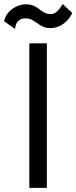

<svg xmlns="http://www.w3.org/2000/svg" viewBox="-62 -910 370 930"><path d="M-42 -807Q-37 -832 -21 -850Q-5 -868 17.5 -878.5Q40 -889 62 -889Q86 -889 101.5 -882Q117 -875 128.5 -865.5Q140 -856 153 -849Q166 -842 186 -842Q200 -842 213.5 -854Q227 -866 242 -890L288 -847Q280 -829 264.5 -812Q249 -795 228 -784.5Q207 -774 182 -774Q155 -774 136 -786Q117 -798 100.5 -809.5Q84 -821 61 -821Q41 -821 30 -811.5Q19 -802 15 -790Q11 -778 11 -770ZM165 -700V0H80V-700Z"/></svg>

Font: Venryn Sans
Style: Regular
Weight: 400
Designer: Owen Earl, indestructible type* (font) & Cristiano Sobral (main changes)
Version: Version 3.600; ttfautohint (v1.8.3)